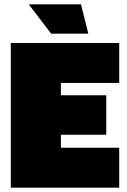

<svg xmlns="http://www.w3.org/2000/svg" viewBox="-20 -869 589 889"><path d="M30 0V-670H532V-485H262V-428H472V-245H262V-185H532V0ZM113 -849H355L389 -713H217Z"/></svg>

Font: Titillium Web Black
Style: Regular
Weight: 900
Version: Version 1.002;PS 35.000;hotconv 1.0.70;makeotf.lib2.5.55311